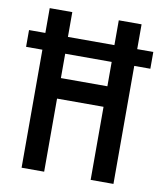

<svg xmlns="http://www.w3.org/2000/svg" viewBox="-84 -780 718 846"><g transform="rotate(10 275.0 -357.0)"><path d="M70 0H171V-327H379V0H481V-528H553V-603H481V-714H379V-603H171V-714H70V-603H-3V-528H70ZM172 -419V-528H380V-419Z"/></g></svg>

Font: Noto Sans Bengali ExtraCondensed Medium
Style: Regular
Weight: 500
Width: 2
Designer: Joana Ranito - Universal Thirst; Jelle Bosma - Monotype Design Team
Foundry: Universal Thirst ehf.
Version: Version 3.000